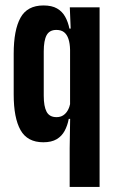

<svg xmlns="http://www.w3.org/2000/svg" viewBox="-20 -528 434 722"><path d="M143 7Q83 7 57.2 -38.8Q31.5 -84.5 31.5 -172.5V-326Q31.5 -415 57 -461.2Q82.5 -507.5 143.5 -507.5Q175 -507.5 194.5 -496.2Q214 -485 225 -465.2Q236 -445.5 241 -420.5H270L243.5 -340.5Q243 -364.5 237.5 -381.2Q232 -398 221 -406.8Q210 -415.5 192 -415.5Q166 -415.5 155.2 -395.5Q144.5 -375.5 144.5 -334.5V-168Q144.5 -128 155.2 -107.8Q166 -87.5 192.5 -87.5Q207 -87.5 217.5 -94.2Q228 -101 234.8 -113Q241.5 -125 244.5 -140L267.5 -81H238.5Q234 -56.5 223.2 -36.2Q212.5 -16 193 -4.5Q173.5 7 143 7ZM242 175V29.5L244 -97L243.5 -122.5V-384L247 -391L242.5 -500.5H354.5V175Z"/></svg>

Font: Anek Tamil Condensed SemiBold
Style: Regular
Weight: 600
Width: 3
Designer: Aadarsh Rajan (Tamil), Yesha Goshar (Latin)
Foundry: Ek Type
Version: Version 1.003